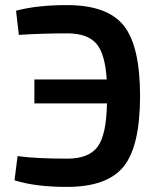

<svg xmlns="http://www.w3.org/2000/svg" viewBox="-20 -722 623 754"><path d="M54 -585 43 -680Q126 -702 243 -702Q401 -702 465.5 -622Q530 -542 530 -345Q530 -148 465.5 -68Q401 12 243 12Q118 12 37 -14L49 -109Q120 -99 244 -99Q329 -99 363.5 -146Q398 -193 400 -316H115V-410H399Q393 -511 358 -551Q323 -591 244 -591Q148 -591 54 -585Z"/></svg>

Font: Exo 2.0 Semi Bold
Style: Regular
Weight: 600
Designer: Natanael Gama
Version: Version 1.001;PS 001.001;hotconv 1.0.70;makeotf.lib2.5.58329